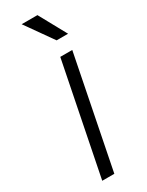

<svg xmlns="http://www.w3.org/2000/svg" viewBox="-194 -757 605 791"><g transform="rotate(-30 109.0 -362.0)"><path d="M94 0H36.5L142 -528.5H199ZM217.5 -595H163L71.5 -724.5H146.5Z"/></g></svg>

Font: Roberto Sans Light
Style: Italic
Weight: 300
Italic angle: -11°
Designer: Google
Version: Version 1.00;June 11, 2020;FontCreator 12.0.0.2522 64-bit; t